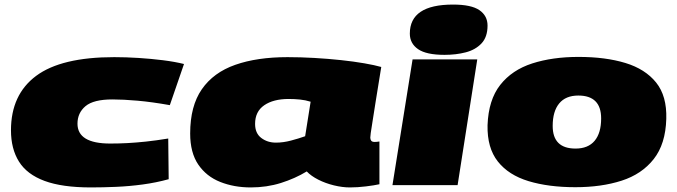

<svg xmlns="http://www.w3.org/2000/svg" viewBox="-20 -810 2964 840"><path d="M378 10Q252 10 175 -18.5Q98 -47 63 -103Q28 -159 28 -240Q28 -396 138 -478Q248 -560 480 -560Q531 -560 586 -556.5Q641 -553 693 -546.5Q745 -540 785 -530L723 -350Q644 -364 581.5 -369.5Q519 -375 472 -375Q389 -375 354 -345.5Q319 -316 319 -269Q319 -182 462 -182Q501 -182 538 -184Q575 -186 618 -190.5Q661 -195 716 -204L718 -26Q664 -11 605 -3Q546 5 487.5 7.5Q429 10 378 10Z M1511 10Q1478 10 1441 1Q1404 -8 1372.5 -24Q1341 -40 1322 -60Q1271 -29 1209 -9.5Q1147 10 1077 10Q1004 10 943.5 -14Q883 -38 847.5 -90Q812 -142 812 -226Q812 -346 863 -419.5Q914 -493 1009.5 -526.5Q1105 -560 1238 -560Q1295 -560 1355.5 -556.5Q1416 -553 1472 -547Q1528 -541 1574 -533Q1620 -525 1648 -517Q1633 -427 1624 -368.5Q1615 -310 1609.5 -276.5Q1604 -243 1602 -228Q1600 -213 1600 -208Q1600 -200 1604 -194.5Q1608 -189 1619 -189Q1628 -189 1640 -191V-4Q1618 1 1581 5.5Q1544 10 1511 10ZM1315 -214 1339 -365Q1317 -372 1292.5 -374.5Q1268 -377 1243 -377Q1176 -377 1136 -349.5Q1096 -322 1096 -268Q1096 -227 1123 -206.5Q1150 -186 1187 -186Q1219 -186 1253 -195Q1287 -204 1315 -214Z M1962 -790Q2042 -790 2077.5 -765.5Q2113 -741 2113 -698Q2113 -648 2086.5 -620Q2060 -592 2017.5 -581Q1975 -570 1925 -570Q1845 -570 1809 -595Q1773 -620 1773 -663Q1773 -790 1962 -790ZM1697 0 1785 -550H2068L1982 0Z M2497 9Q2380 9 2292.5 -17.5Q2205 -44 2158 -103.5Q2111 -163 2113 -262Q2117 -373 2168.5 -438.5Q2220 -504 2308.5 -532.5Q2397 -561 2511 -561Q2629 -561 2716 -534.5Q2803 -508 2850.5 -449Q2898 -390 2895 -290Q2892 -180 2840 -114Q2788 -48 2699.5 -19.5Q2611 9 2497 9ZM2498 -160Q2553 -160 2581.5 -194Q2610 -228 2610 -292Q2610 -392 2510 -392Q2455 -392 2426.5 -357.5Q2398 -323 2398 -259Q2398 -160 2498 -160Z"/></svg>

Font: Georama ExtraExtended Black
Style: Italic
Weight: 900
Width: 8
Italic angle: -9°
Designer: Jean-Baptiste Levee
Foundry: Production Type
Version: Version 1.000